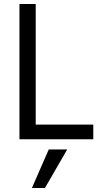

<svg xmlns="http://www.w3.org/2000/svg" viewBox="-20 -694 517 957"><path d="M204 243H139L223 51H315ZM445 0H77V-674H158V-73H445Z"/></svg>

Font: Hind Siliguri
Style: Regular
Weight: 400
Designer: Jyotish Sonowal
Foundry: Indian Type Foundry
Version: Version 1.000;PS 1.0;hotconv 1.0.86;makeotf.lib2.5.63406; tt